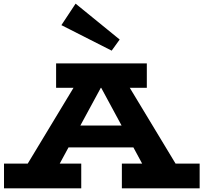

<svg xmlns="http://www.w3.org/2000/svg" viewBox="-20 -1034 1117 1054"><path d="M61 -18 418 -609H658L1015 -18H824L502 -614H567L244 -18ZM2 0V-136H426V0ZM318 -225 342 -345H727L750 -225ZM649 0V-136H1076V0ZM288 -552V-686H786V-552ZM593 -756 317 -896 395 -1014 637 -817Z"/></svg>

Font: BioRhyme SemiExpanded ExtraBold
Style: Regular
Weight: 800
Width: 6
Designer: Aoife Mooney
Foundry: Aoife Mooney Type
Version: Version 1.600;gftools[0.9.33]